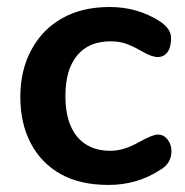

<svg xmlns="http://www.w3.org/2000/svg" viewBox="-20 -521 528 549"><path d="M437 -460Q469.2 -439 469.2 -412.1Q469.2 -385.3 458.7 -371.6Q448.2 -357.9 431.2 -357.9Q414.1 -357.9 387.9 -373Q361.8 -388.2 341.8 -395.5Q321.8 -402.8 295.9 -402.8Q233.9 -402.8 200.4 -362.3Q167 -321.8 167 -246.3Q167 -170.9 200.4 -130.4Q233.9 -89.8 295.9 -89.8Q333 -89.8 374.3 -113Q415.5 -136.2 431.9 -136.2Q448.2 -136.2 459.2 -122.1Q470.2 -107.9 470.2 -88.9Q470.2 -53.7 438 -35.2Q372.1 7.8 290.5 7.8Q209 7.8 153.6 -23.2Q98.1 -54.2 68.1 -111.1Q38.1 -168 38.1 -243.9Q38.1 -319.8 69.6 -378.4Q101.1 -437 158 -469Q214.8 -501 293.9 -501Q373 -501 437 -460Z"/></svg>

Font: Nunito-Bold
Style: Bold
Weight: 700
Designer: Vernon Adams
Foundry: newtypography
Version: Version 3.000